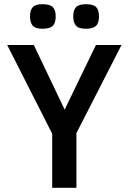

<svg xmlns="http://www.w3.org/2000/svg" viewBox="-20 -889 610 909"><path d="M341.8 -258.8V0H227.1V-255.9L14.2 -675.8H140.1L286.1 -370.1L434.1 -675.8H555.2ZM448.7 -811Q448.7 -778.8 433.8 -765.9Q418.9 -752.9 386.7 -752.9Q351.6 -752.9 339.1 -768.1Q326.7 -783.2 326.7 -811Q326.7 -841.3 340.1 -855.2Q353.5 -869.1 386.7 -869.1Q421.4 -869.1 435.1 -855.5Q448.7 -841.8 448.7 -811ZM243.7 -811Q243.7 -778.8 229 -765.9Q214.4 -752.9 181.6 -752.9Q146.5 -752.9 134.3 -768.1Q122.1 -783.2 122.1 -811Q122.1 -841.3 135.3 -855.2Q148.4 -869.1 181.6 -869.1Q216.3 -869.1 230 -855.5Q243.7 -841.8 243.7 -811Z"/></svg>

Font: Lorenzo Sans Medium
Style: Regular
Weight: 500
Foundry: Intel Corporation
Version: Version 1.00; ttfautohint (v1.5)